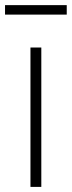

<svg xmlns="http://www.w3.org/2000/svg" viewBox="-29 -732 282 752"><path d="M90.3 0V-545.9H132.8V0ZM232.4 -711.9V-674.8H-9.3V-711.9Z"/></svg>

Font: Inter Extra Light
Style: Regular
Weight: 200
Designer: Rasmus Andersson
Foundry: rsms
Version: Version 4.000;git-3c8e0fc